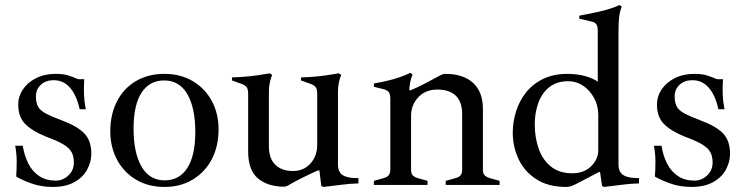

<svg xmlns="http://www.w3.org/2000/svg" viewBox="-20 -731 2942 759"><path d="M188 8Q143 8 104 -6Q65 -20 44 -33Q46 -62 46 -93Q46 -124 40 -155H70Q76 -116 92 -84.5Q108 -53 135 -35Q162 -17 200 -17Q229 -17 250.5 -37.5Q272 -58 272 -88Q272 -113 263 -129.5Q254 -146 231 -160Q208 -174 164 -190Q109 -212 80.5 -240Q52 -268 52 -319Q52 -350 70.5 -377.5Q89 -405 122.5 -422Q156 -439 200 -439Q230 -439 249 -433Q268 -427 289 -418H313Q311 -383 312 -357Q313 -331 319 -299H295Q283 -354 257 -384Q231 -414 192 -414Q161 -414 141.5 -396Q122 -378 122 -350Q122 -326 130 -310.5Q138 -295 160 -283Q182 -271 222 -256Q285 -233 313 -204Q341 -175 341 -123Q341 -91 324.5 -60.5Q308 -30 274 -11Q240 8 188 8Z M630 8Q566 8 517.5 -21Q469 -50 442.5 -100Q416 -150 416 -212Q416 -279 442.5 -330.5Q469 -382 517.5 -410.5Q566 -439 630 -439Q694 -439 742.5 -410Q791 -381 817.5 -331.5Q844 -282 844 -220Q844 -153 817.5 -102Q791 -51 742.5 -21.5Q694 8 630 8ZM631 -18Q689 -18 720.5 -67Q752 -116 752 -209Q752 -305 720.5 -359Q689 -413 629 -413Q571 -413 539.5 -364.5Q508 -316 508 -223Q508 -127 539.5 -72.5Q571 -18 631 -18Z M1104 7Q1039 7 1000 -25.5Q961 -58 961 -132V-359Q961 -379 955 -386.5Q949 -394 936 -399L897 -413V-425Q926 -426 950.5 -428Q975 -430 998.5 -433.5Q1022 -437 1046 -441L1056 -435Q1050 -422 1046.5 -404.5Q1043 -387 1043 -369V-152Q1043 -105 1068 -80Q1093 -55 1138 -55Q1181 -55 1207.5 -85Q1234 -115 1234 -158L1258 -57H1236Q1211 -46 1177.5 -29.5Q1144 -13 1119 2Q1110 7 1104 7ZM1259 8 1250 4 1242 -63 1234 -88V-359Q1234 -379 1228 -386.5Q1222 -394 1209 -399L1170 -413V-425Q1199 -426 1223.5 -428Q1248 -430 1271.5 -433.5Q1295 -437 1319 -441L1329 -435Q1323 -422 1319.5 -404.5Q1316 -387 1316 -369V-80Q1316 -50 1336 -38Q1356 -26 1397 -27V-6Q1362 -5 1328.5 -0.5Q1295 4 1259 8Z M1742 0V-16L1781 -27Q1796 -31 1801.5 -39Q1807 -47 1807 -61V-281Q1807 -328 1782 -352.5Q1757 -377 1709 -377Q1662 -377 1633.5 -346.5Q1605 -316 1605 -273L1581 -374H1603Q1629 -385 1662 -402Q1695 -419 1722 -434Q1732 -439 1740 -439Q1811 -439 1850 -403.5Q1889 -368 1889 -300V-59Q1889 -45 1896 -38Q1903 -31 1916 -27L1955 -16V0ZM1458 0V-16L1497 -27Q1511 -31 1517 -39Q1523 -47 1523 -61V-338Q1523 -358 1517.5 -366Q1512 -374 1498 -378L1458 -388V-401Q1486 -406 1510 -411.5Q1534 -417 1556.5 -424.5Q1579 -432 1602 -443L1611 -436Q1605 -424 1601.5 -406Q1598 -388 1598 -371V-361L1605 -344V-59Q1605 -45 1611.5 -38Q1618 -31 1631 -27L1670 -16V0Z M2219 8Q2147 8 2100 -22.5Q2053 -53 2030 -102Q2007 -151 2007 -207Q2007 -249 2020 -290.5Q2033 -332 2059.5 -365.5Q2086 -399 2127 -419Q2168 -439 2223 -439Q2260 -439 2292 -430.5Q2324 -422 2343 -408V-607Q2343 -627 2337.5 -635Q2332 -643 2318 -646L2270 -657V-669Q2313 -677 2353 -686Q2393 -695 2429 -711L2438 -705Q2430 -686 2427.5 -662.5Q2425 -639 2425 -607V-80Q2425 -50 2445.5 -38Q2466 -26 2506 -27V-6Q2471 -5 2437.5 -0.5Q2404 4 2368 8L2360 4L2352 -51H2348L2256 -3Q2249 1 2239 4.5Q2229 8 2219 8ZM2242 -46Q2289 -46 2317 -74Q2345 -102 2345 -137V-277Q2345 -314 2328 -344.5Q2311 -375 2284.5 -392.5Q2258 -410 2226 -410Q2181 -410 2151.5 -386.5Q2122 -363 2108 -324Q2094 -285 2094 -240Q2094 -187 2109.5 -143Q2125 -99 2158 -72.5Q2191 -46 2242 -46Z M2713 8Q2668 8 2629 -6Q2590 -20 2569 -33Q2571 -62 2571 -93Q2571 -124 2565 -155H2595Q2601 -116 2617 -84.5Q2633 -53 2660 -35Q2687 -17 2725 -17Q2754 -17 2775.5 -37.5Q2797 -58 2797 -88Q2797 -113 2788 -129.5Q2779 -146 2756 -160Q2733 -174 2689 -190Q2634 -212 2605.5 -240Q2577 -268 2577 -319Q2577 -350 2595.5 -377.5Q2614 -405 2647.5 -422Q2681 -439 2725 -439Q2755 -439 2774 -433Q2793 -427 2814 -418H2838Q2836 -383 2837 -357Q2838 -331 2844 -299H2820Q2808 -354 2782 -384Q2756 -414 2717 -414Q2686 -414 2666.5 -396Q2647 -378 2647 -350Q2647 -326 2655 -310.5Q2663 -295 2685 -283Q2707 -271 2747 -256Q2810 -233 2838 -204Q2866 -175 2866 -123Q2866 -91 2849.5 -60.5Q2833 -30 2799 -11Q2765 8 2713 8Z"/></svg>

Font: Ibarra Real Nova Medium
Style: Regular
Weight: 500
Designer: Jose Maria Ribagorda & Octavio Pardo
Foundry: Jose Maria Ribagorda
Version: Version 2.000